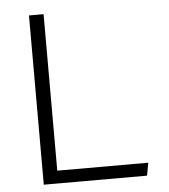

<svg xmlns="http://www.w3.org/2000/svg" viewBox="-52 -777 725 825"><g transform="rotate(-5 310.0 -365.0)"><path d="M103.5 -730H166.5V0H103.5ZM146 -55H559L549 0H146Z"/></g></svg>

Font: Monaspace Krypton Var ExLight
Style: Regular
Weight: 200
Designer: Riley Cran and the Lettermatic Team
Version: Version 1.200 (Monaspace Krypton Var)